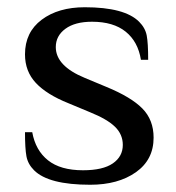

<svg xmlns="http://www.w3.org/2000/svg" viewBox="-20 -500 486 530"><path d="M74 -30Q57 -47 53 -68.5Q49 -90 49 -135H69Q78 -85 112.5 -57.5Q147 -30 209 -30Q264 -30 291.5 -49Q319 -68 319 -100Q319 -129 297.5 -150Q276 -171 229 -190L169 -215Q109 -239 79 -271Q49 -303 49 -350Q49 -411 95 -445.5Q141 -480 214 -480Q324 -480 364 -440Q381 -423 385 -402Q389 -381 389 -335H369Q361 -385 327 -412.5Q293 -440 234 -440Q187 -440 160.5 -420.5Q134 -401 134 -370Q134 -318 214 -285L274 -260Q342 -232 373 -200.5Q404 -169 404 -120Q404 -59 355 -24.5Q306 10 229 10Q114 10 74 -30Z"/></svg>

Font: ZCOOL XiaoWei
Style: Regular
Weight: 400
Version: Version 1.000